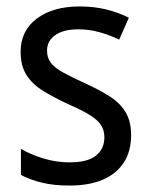

<svg xmlns="http://www.w3.org/2000/svg" viewBox="-20 -566 468 596"><path d="M387 -147Q387 -96 364 -61Q341 -26 298.5 -8Q256 10 196 10Q147 10 110 1Q73 -8 45 -23V-104Q73 -87 113.5 -74.5Q154 -62 196 -62Q252 -62 278 -83Q304 -104 304 -140Q304 -161 294 -177Q284 -193 259.5 -208.5Q235 -224 191 -243Q146 -264 113 -284.5Q80 -305 62 -333.5Q44 -362 44 -405Q44 -471 94.5 -508.5Q145 -546 227 -546Q271 -546 308.5 -537Q346 -528 380 -511L350 -443Q321 -457 289 -466Q257 -475 223 -475Q177 -475 151.5 -457Q126 -439 126 -409Q126 -387 137.5 -371.5Q149 -356 175 -341.5Q201 -327 245 -307Q289 -287 321 -266.5Q353 -246 370 -217.5Q387 -189 387 -147Z"/></svg>

Font: Noto Sans Devanagari SemiCondensed
Style: Regular
Weight: 400
Width: 4
Designer: Jelle Bosma - Monotype Design Team
Foundry: Monotype Imaging Inc.
Version: Version 2.006